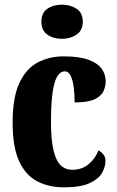

<svg xmlns="http://www.w3.org/2000/svg" viewBox="-20 -791 501 821"><path d="M254 10Q188 10 138.5 -16Q89 -42 61.5 -102.5Q34 -163 34 -266Q34 -375 63 -436.5Q92 -498 141.5 -524Q191 -550 252 -550Q320 -550 359.5 -535Q399 -520 415.5 -496Q432 -472 432 -444Q432 -423 423 -402Q414 -381 385.5 -367Q357 -353 299 -353Q299 -389 295 -419Q291 -449 282 -467.5Q273 -486 257 -486Q239 -486 226 -466.5Q213 -447 205.5 -399.5Q198 -352 198 -267Q198 -167 219 -116Q240 -65 289 -65Q330 -65 358.5 -88.5Q387 -112 401 -148Q414 -141 422.5 -130Q431 -119 431 -103Q431 -78 416.5 -52Q402 -26 363.5 -8Q325 10 254 10ZM245 -625Q208 -625 182.5 -643Q157 -661 157 -698Q157 -736 182.5 -753.5Q208 -771 245 -771Q281 -771 307.5 -753.5Q334 -736 334 -698Q334 -661 307.5 -643Q281 -625 245 -625Z"/></svg>

Font: Noto Serif Tamil ExtraCondensed Black
Style: Regular
Weight: 900
Width: 2
Designer: Indian Type Foundry, Tom Grace, and the Monotype Design Team
Foundry: Monotype Imaging Inc.
Version: Version 2.004; ttfautohint (v1.8.4.7-5d5b)